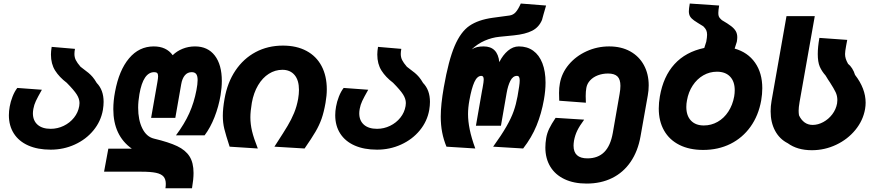

<svg xmlns="http://www.w3.org/2000/svg" viewBox="-20 -814 4840 1059"><path d="M29 -178.5Q29 -201.5 33.5 -226Q38 -252.5 49.2 -281.2Q60.5 -310 75.5 -329L211 -319Q187.5 -277.5 177.8 -256.8Q168 -236 164 -213.5Q161.5 -199.5 161.5 -189Q161.5 -149 187.2 -126.2Q213 -103.5 259.5 -103.5Q297.5 -103.5 331.5 -120Q365.5 -136.5 388.2 -165Q411 -193.5 417 -229Q418.5 -238 418.5 -245.5Q418.5 -269 403.2 -293Q388 -317 348 -357.5Q307 -388.5 284 -425Q261 -461.5 261 -513Q261 -531.5 265 -555.5L393.5 -544.5Q390.5 -529 390.5 -516.5Q390.5 -498 398 -482.8Q405.5 -467.5 424 -446Q455.5 -422.5 468 -412Q480.5 -401.5 491 -389.2Q501.5 -377 513.5 -356.5Q551.5 -317.5 551.5 -252Q551.5 -232.5 547.5 -207.5Q536.5 -145 495.5 -95Q454.5 -45 392.5 -16.8Q330.5 11.5 259.5 11.5Q188 11.5 136 -11.5Q84 -34.5 56.5 -77.5Q29 -120.5 29 -178.5Z M894.5 200Q894.5 174.5 882 160Q869.5 145.5 840.5 139.2Q811.5 133 759.5 133H554L577.5 6H707Q605 -66.5 605 -212Q605 -258 614.5 -307.5Q636.5 -426.5 691.8 -492.2Q747 -558 828 -558Q897.5 -558 932.5 -509.5Q955 -532 987.2 -545Q1019.5 -558 1055.5 -558Q1126 -558 1164.8 -507.5Q1203.5 -457 1203.5 -367.5Q1203.5 -332 1196.5 -288.5Q1186 -226 1163.2 -168Q1140.5 -110 1108.5 -67.5H950.5Q997.5 -130.5 1024 -189.5Q1050.5 -248.5 1063.5 -317Q1070 -350 1070 -372.5Q1070 -395.5 1062 -405.8Q1054 -416 1037.5 -416Q1014.5 -416 999.8 -398.8Q985 -381.5 979.5 -349.5L947 -164H813.5L848 -360.5Q852 -383 852 -393Q852 -406 847 -411Q842 -416 830.5 -416Q770 -416 749 -295Q742 -254.5 742 -220Q742 -152 765 -105.8Q788 -59.5 829 -49.5Q911 -30 957.2 -8Q1003.5 14 1025.5 48.8Q1047.5 83.5 1047.5 140Q1047.5 175 1039 224.5H892.5Q894.5 212.5 894.5 200Z M1209 -176Q1209 -215 1218.5 -269Q1234 -358.5 1278.5 -424.8Q1323 -491 1390.2 -526.8Q1457.5 -562.5 1540.5 -562.5Q1616 -562.5 1670.5 -533.2Q1725 -504 1753.8 -449.5Q1782.5 -395 1782.5 -321Q1782.5 -287.5 1775.5 -247Q1766.5 -195.5 1753.8 -159.2Q1741 -123 1720.2 -87.5Q1699.5 -52 1660 5L1493.5 -5L1504.5 -22Q1545.5 -85 1566.2 -119.8Q1587 -154.5 1602 -190.8Q1617 -227 1624.5 -269Q1629 -296 1629 -318Q1629 -371.5 1604.8 -400.2Q1580.5 -429 1537.5 -429Q1497.5 -429 1462.8 -407Q1428 -385 1403.5 -343.8Q1379 -302.5 1369 -247Q1361 -199 1361 -167Q1361 -129.5 1370.2 -90.5Q1379.5 -51.5 1402 5L1246.5 -5Q1225.5 -69.5 1217.2 -103.2Q1209 -137 1209 -176Z M1829 -178.5Q1829 -201.5 1833.5 -226Q1838 -252.5 1849.2 -281.2Q1860.5 -310 1875.5 -329L2011 -319Q1987.5 -277.5 1977.8 -256.8Q1968 -236 1964 -213.5Q1961.5 -199.5 1961.5 -189Q1961.5 -149 1987.2 -126.2Q2013 -103.5 2059.5 -103.5Q2097.5 -103.5 2131.5 -120Q2165.5 -136.5 2188.2 -165Q2211 -193.5 2217 -229Q2218.5 -238 2218.5 -245.5Q2218.5 -269 2203.2 -293Q2188 -317 2148 -357.5Q2107 -388.5 2084 -425Q2061 -461.5 2061 -513Q2061 -531.5 2065 -555.5L2193.5 -544.5Q2190.5 -529 2190.5 -516.5Q2190.5 -498 2198 -482.8Q2205.5 -467.5 2224 -446Q2255.5 -422.5 2268 -412Q2280.5 -401.5 2291 -389.2Q2301.5 -377 2313.5 -356.5Q2351.5 -317.5 2351.5 -252Q2351.5 -232.5 2347.5 -207.5Q2336.5 -145 2295.5 -95Q2254.5 -45 2192.5 -16.8Q2130.5 11.5 2059.5 11.5Q1988 11.5 1936 -11.5Q1884 -34.5 1856.5 -77.5Q1829 -120.5 1829 -178.5Z M2411 -171Q2411 -237 2428 -333.5Q2454 -481.5 2487.5 -560Q2521 -638.5 2569.5 -671.8Q2618 -705 2698 -716L2790.5 -728.5Q2811 -731.5 2824.8 -747.2Q2838.5 -763 2852.5 -794.5L2992 -783.5L2977.5 -733.5Q2971.5 -713 2969.5 -704Q2952.5 -663.5 2915.2 -644.5Q2878 -625.5 2814.5 -619L2734 -611Q2693.5 -607 2653.8 -589.8Q2614 -572.5 2581.5 -541.5Q2596.5 -551 2612 -554.5Q2627.5 -558 2647.5 -558Q2725 -558 2734 -471.5Q2753.5 -510.5 2781.5 -534.2Q2809.5 -558 2842 -558Q2888 -558 2921 -534.2Q2954 -510.5 2971.5 -465.5Q2989 -420.5 2989 -358Q2989 -315 2980 -264Q2966.5 -187.5 2939.5 -121.5Q2912.5 -55.5 2865.5 5L2700 -5Q2746.5 -69.5 2773.2 -116.2Q2800 -163 2813.2 -200.8Q2826.5 -238.5 2834.5 -282.5Q2840.5 -317 2843.5 -337Q2846.5 -357 2846.5 -370Q2846.5 -383 2843 -389.2Q2839.5 -395.5 2831.5 -395.5Q2809 -395.5 2795.2 -368.8Q2781.5 -342 2774.5 -301.5L2743 -120.5H2605L2638.5 -312.5Q2640.5 -324.5 2642 -330.5Q2648 -363.5 2648 -375Q2648 -385 2645 -390.2Q2642 -395.5 2635 -395.5Q2612 -395.5 2596.5 -361.5Q2581 -327.5 2569 -261Q2561.5 -220 2561.5 -184.5Q2561.5 -145.5 2570.8 -99.8Q2580 -54 2601.5 5L2442.5 -5Q2426.5 -44 2418.8 -84.2Q2411 -124.5 2411 -171Z M2988 -0.5Q2988 -25 2992.5 -52Q2997 -79 3009.2 -104.5Q3021.5 -130 3044.5 -164L3202 -154Q3176.5 -119.5 3164 -93.8Q3151.5 -68 3146 -38Q3143.5 -21.5 3143.5 -10.5Q3143.5 59.5 3220 59.5Q3278 59.5 3312.8 24.8Q3347.5 -10 3360 -81L3397.5 -296Q3402 -321.5 3402 -340.5Q3402 -376.5 3385.5 -392.5Q3369 -408.5 3333.5 -408.5Q3304 -408.5 3278 -398.8Q3252 -389 3235 -370.8Q3218 -352.5 3214 -329Q3210.5 -309.5 3210.5 -283.5L3211.5 -247.5L3064.5 -258.5L3063.5 -301.5Q3063.5 -330.5 3068 -353.5Q3078 -411 3117.2 -457.8Q3156.5 -504.5 3215.2 -531.2Q3274 -558 3340 -558Q3406.5 -558 3455.8 -530.8Q3505 -503.5 3531.5 -454.8Q3558 -406 3558 -343Q3558 -315 3553 -288L3513 -62.5Q3498.5 20 3458.2 78.8Q3418 137.5 3356.2 168Q3294.5 198.5 3215.5 198.5Q3145 198.5 3093.8 174.2Q3042.5 150 3015.2 105Q2988 60 2988 -0.5Z M3613.5 -215.5Q3613.5 -247.5 3619.5 -282Q3638.5 -392.5 3700.2 -460.2Q3762 -528 3864.5 -549.5L3875.5 -584Q3880 -608 3880 -622.5Q3880 -637.5 3875.2 -647.8Q3870.5 -658 3859 -669Q3823.5 -690.5 3808.5 -701Q3793.5 -711.5 3786.5 -723Q3779.5 -734.5 3779.5 -752Q3779.5 -765.5 3784.5 -794.5L3946.5 -783.5Q3942 -756.5 3942 -742.5Q3942 -731.5 3944.2 -725Q3946.5 -718.5 3951.2 -713.2Q3956 -708 3961.5 -703Q3995 -683.5 4012.8 -669.8Q4030.5 -656 4038.5 -641.8Q4046.5 -627.5 4046.5 -608.5Q4046.5 -598.5 4044 -583.5L4032 -546Q4104.5 -525.5 4144.5 -468.5Q4184.5 -411.5 4184.5 -327.5Q4184.5 -295.5 4178.5 -260Q4163.5 -176.5 4119.5 -115Q4075.5 -53.5 4008.5 -20.2Q3941.5 13 3858.5 13Q3782.5 13 3727.2 -14.8Q3672 -42.5 3642.8 -94Q3613.5 -145.5 3613.5 -215.5ZM4029.5 -282Q4032.5 -300 4032.5 -316.5Q4032.5 -364.5 4006.8 -391.5Q3981 -418.5 3934.5 -418.5Q3894 -418.5 3859.2 -398.5Q3824.5 -378.5 3800.8 -342.5Q3777 -306.5 3769 -260Q3765.5 -242.5 3765.5 -224Q3765.5 -176 3791 -149Q3816.5 -122 3862 -122Q3903 -122 3938.2 -142Q3973.5 -162 3997.2 -198.5Q4021 -235 4029.5 -282Z M4325 -24Q4279.5 -47 4255 -93Q4230.5 -139 4230.5 -200Q4230.5 -229 4235.5 -257L4318 -725H4474L4390 -250.5Q4385 -221.5 4385 -203.5Q4385 -190.5 4387 -178Q4398.5 -153 4417.5 -139Q4436.5 -125 4462.5 -125Q4492 -125 4521 -140.8Q4550 -156.5 4570.5 -183.5Q4591 -210.5 4597 -243.5Q4598.5 -253.5 4598.5 -262Q4598.5 -285.5 4589 -305.5Q4579.5 -325.5 4558 -359Q4549 -371.5 4533.5 -397.5Q4512.5 -421 4501.5 -446.5Q4490.5 -472 4490.5 -516Q4490.5 -555 4499.5 -605L4653 -594L4647 -562Q4641 -529.5 4641 -516Q4641 -503 4644.8 -490.5Q4648.5 -478 4657.5 -462Q4669.5 -453 4680 -436.5Q4690.5 -420 4696 -401Q4754.5 -325.5 4754.5 -247.5Q4754.5 -231 4751.5 -213Q4740.5 -149.5 4698 -97.5Q4655.5 -45.5 4592 -15.5Q4528.5 14.5 4458 14.5Q4377.5 14.5 4325 -24Z"/></svg>

Font: JuliaMono Black
Style: Italic
Weight: 900
Italic angle: -9°
Monospace: yes
Designer: cormullion
Foundry: corm
Version: Version 0.057; ttfautohint (v1.8.4)